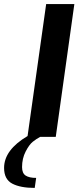

<svg xmlns="http://www.w3.org/2000/svg" viewBox="-58 -670 384 940"><path d="M306 -650 215 0H139Q120 10 102.5 24Q85 38 67.5 72Q50 106 50 148Q50 178 67.5 189.5Q85 201 119 201L112 250Q42 250 2 229Q-38 208 -38 152Q-38 64 77 -4L168 -650Z"/></svg>

Font: Arsenal
Style: Bold Italic
Weight: 700
Italic angle: -9°
Designer: Andrij Shevchenko
Foundry: Stairsfor.com
Version: Version 1.000